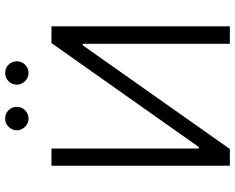

<svg xmlns="http://www.w3.org/2000/svg" viewBox="-105 -826 931 761"><g transform="rotate(-90 360.5 -445.5)"><path d="M152.3 -707V-123H158.2L570.3 -707H636.7V0H567.4V-583H561.5L150.4 0H84V-707ZM224.6 -843.8Q224.6 -863.3 238.3 -877Q252 -890.6 270.5 -890.6Q291 -890.6 304.2 -877.2Q317.4 -863.8 317.4 -843.8Q317.4 -825.2 304 -811.5Q290.5 -797.9 270.5 -797.9Q252.4 -797.9 238.5 -811.8Q224.6 -825.7 224.6 -843.8ZM405.3 -843.8Q405.3 -863.3 418.9 -877Q432.6 -890.6 451.2 -890.6Q471.2 -890.6 484.6 -877.2Q498 -863.8 498 -843.8Q498 -825.2 484.4 -811.5Q470.7 -797.9 451.2 -797.9Q433.1 -797.9 419.2 -811.8Q405.3 -825.7 405.3 -843.8Z"/></g></svg>

Font: Pretendard GOV Light
Style: Regular
Weight: 300
Designer: Base glyphs from Inter by Rasmus Andersson; Hangeul glyphs from Noto Sans CJK(Source Han Sans) by Jang Soo-young and Kan
Foundry: Kil Hyung-jin
Version: Version 1.309